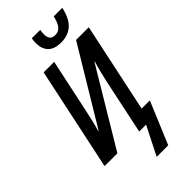

<svg xmlns="http://www.w3.org/2000/svg" viewBox="-343 -990 1253 1253"><g transform="rotate(-45 283.0 -364.0)"><path d="M371.1 -770.5Q307.6 -770.5 278.3 -801Q249 -831.5 249 -884.3Q249 -903.3 252.9 -925.8H330.6Q329.1 -916 328.1 -906Q327.1 -896 327.1 -886.7Q327.1 -832 376.5 -832Q407.7 -832 426.5 -855.7Q445.3 -879.4 455.6 -925.8H534.2Q517.1 -845.2 476.1 -807.9Q435.1 -770.5 371.1 -770.5ZM282.2 197.8 381.8 0H318.4L398.4 -378.9Q406.7 -416.5 416.3 -454.8Q425.8 -493.2 436.5 -527.3H433.1L117.2 0H-1L150.4 -713.9H247.6L165.5 -328.6Q159.2 -299.3 150.9 -263.4Q142.6 -227.5 131.8 -191.9H135.3L449.7 -713.9H566.9L435.5 -94.7H511.2L388.7 197.8Z"/></g></svg>

Font: Open Sans Condensed SemiBold
Style: Italic
Weight: 600
Width: 3
Italic angle: -12°
Designer: Monotype Design Team
Foundry: Monotype Imaging Inc.
Version: Version 3.000; ttfautohint (v1.8.4)